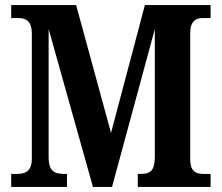

<svg xmlns="http://www.w3.org/2000/svg" viewBox="-20 -734 870 754"><path d="M24 0H243V-51H236C195 -51 171 -59 171 -117V-620L345 0H420L588 -620V-116C587 -64 571 -51 532 -51H521V0H807V-51H779C745 -51 727 -64 727 -110V-604C727 -650 749 -663 773 -663H807V-714H549L416 -212L279 -714H24V-663H55C82 -663 105 -650 105 -602V-112C105 -63 82 -51 46 -51H24Z"/></svg>

Font: Noto Serif Myanmar Condensed
Style: Bold
Weight: 700
Width: 3
Designer: Ben Mitchell and the Monotype Design Team
Foundry: Monotype Imaging Inc.
Version: Version 2.106